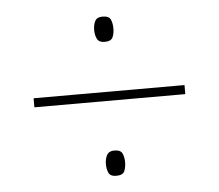

<svg xmlns="http://www.w3.org/2000/svg" viewBox="-39 -607 578 507"><g transform="rotate(-5 250.0 -353.0)"><path d="M250 -497Q235 -497 230 -507Q225 -517 225 -531Q225 -544 230 -554Q235 -564 250 -564Q267 -564 271.5 -554Q276 -544 276 -530Q276 -517 271.5 -507Q267 -497 250 -497ZM50 -341V-365H450V-341ZM250 -142Q234 -142 229.5 -152Q225 -162 225 -175Q225 -189 230.5 -199Q236 -209 250 -209Q267 -209 271.5 -199Q276 -189 276 -176Q276 -162 271.5 -152Q267 -142 250 -142Z"/></g></svg>

Font: Noto Sans Mono ExtraCondensed Thin
Style: Regular
Weight: 100
Width: 2
Designer: Monotype Design Team
Foundry: Monotype Imaging Inc.
Version: Version 2.014; ttfautohint (v1.8.4.7-5d5b)